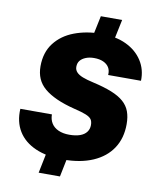

<svg xmlns="http://www.w3.org/2000/svg" viewBox="-96 -889 858 1048"><g transform="rotate(10 332.5 -365.0)"><path d="M311 -9Q220 -9 156 -37Q92 -65 60 -117Q28 -169 32 -241H207Q207 -213 220 -192Q233 -171 258.5 -159.5Q284 -148 319 -148Q354 -148 378 -156.5Q402 -165 414.5 -181.5Q427 -198 427 -220Q427 -241 418.5 -252.5Q410 -264 388 -273Q366 -282 324 -292Q264 -307 222 -326Q180 -345 153 -368Q126 -391 113 -421Q100 -451 100 -489Q100 -566 140 -618Q180 -670 247.5 -695.5Q315 -721 396 -721Q477 -721 535 -693.5Q593 -666 624.5 -617Q656 -568 654 -506H472Q474 -531 463.5 -548Q453 -565 432 -574.5Q411 -584 381 -584Q355 -584 335 -576Q315 -568 304 -554.5Q293 -541 293 -520Q293 -503 304.5 -490.5Q316 -478 339 -469Q362 -460 398 -452Q460 -438 502.5 -421Q545 -404 570.5 -381.5Q596 -359 607 -329Q618 -299 618 -259Q618 -181 581 -125Q544 -69 475 -39Q406 -9 311 -9ZM191 85 229 -101H347L309 85ZM339 -634 377 -815H495L457 -634Z"/></g></svg>

Font: Mona Sans ExtraLight ExtraBold
Style: Italic
Weight: 800
Italic angle: -11.6951°
Version: Version 2.000